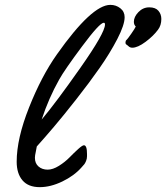

<svg xmlns="http://www.w3.org/2000/svg" viewBox="-20 -753 686 792"><path d="M494.1 -682.1Q494.1 -650.4 463.9 -592Q433.6 -533.7 391.1 -472.9Q348.6 -412.1 294.9 -343.8Q241.2 -275.4 202.1 -229.5Q163.1 -183.6 131.8 -148.9Q131.3 -143.1 127.7 -127.2Q124 -111.3 124 -102.1Q124 -79.1 138.9 -66.2Q153.8 -53.2 176.8 -53.2Q197.8 -53.2 222.9 -68.8Q248 -84.5 266.6 -103.5Q285.2 -122.6 302.5 -138.2Q319.8 -153.8 326.2 -153.8Q338.9 -153.8 338.9 -118.2V-108.4Q338.9 -98.1 335 -88.9Q331.1 -79.6 327.9 -75.7Q324.7 -71.8 315.9 -62Q285.6 -27.8 237.1 -4.4Q188.5 19 144 19Q96.7 19 72.8 -9Q48.8 -37.1 48.8 -85.9Q48.8 -181.2 99.9 -309.8Q150.9 -438.5 214.8 -528.8Q358.9 -732.9 435.1 -732.9Q458.5 -732.9 476.3 -719Q494.1 -705.1 494.1 -682.1ZM413.1 -651.9Q413.1 -659.2 408.2 -659.2Q391.1 -659.2 318.4 -561.5Q245.6 -463.9 224.1 -424.8Q180.7 -347.7 151.9 -259.8Q209.5 -328.1 311.3 -472.9Q413.1 -617.7 413.1 -651.9ZM631.8 -630.4Q612.8 -604.5 580.3 -580.3Q547.9 -556.2 525.9 -556.2Q516.6 -556.2 510.5 -562Q504.4 -567.9 502.9 -568.4Q497.6 -569.8 497.6 -578.1Q497.6 -585 502 -588.4Q505.4 -590.8 521.2 -613.5Q537.1 -636.2 540 -643.6Q532.2 -650.9 532.2 -663.1Q532.2 -683.6 551 -703.1Q569.8 -722.7 595.7 -722.7Q621.6 -722.7 633.5 -708.5Q645.5 -694.3 645.5 -674.8Q645.5 -648.4 631.8 -630.4Z"/></svg>

Font: Yellowtail
Style: Regular
Weight: 400
Designer: Astigmatic (AOETI)
Foundry: Astigmatic (AOETI)
Version: Version 1.000